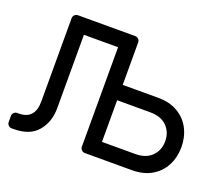

<svg xmlns="http://www.w3.org/2000/svg" viewBox="-117 -873 1223 1057"><g transform="rotate(20 494.5 -345.0)"><path d="M507 -700Q518 -700 526 -692Q534 -684 534 -673V-424H743Q809 -424 857 -396Q905 -368 930 -319.5Q955 -271 955 -212Q955 -153 930 -104.5Q905 -56 857 -28Q809 0 743 0H466Q455 0 447 -8Q439 -16 439 -27V-610H239V-180Q239 -99 193 -44.5Q147 10 53 10H41Q30 10 22 2Q14 -6 14 -17V-53Q14 -64 22 -72Q30 -80 41 -80H49Q144 -80 144 -184V-673Q144 -684 152 -692Q160 -700 171 -700ZM534 -334V-90H728Q791 -90 825.5 -124.5Q860 -159 860 -212Q860 -265 825.5 -299.5Q791 -334 728 -334Z"/></g></svg>

Font: Hezaedrus
Style: Regular
Weight: 400
Designer: Hubert & Fischer
Foundry: Hubert & Fischer
Version: Version 1.10;September 3, 2019;FontCreator 11.5.0.2425 64-bi